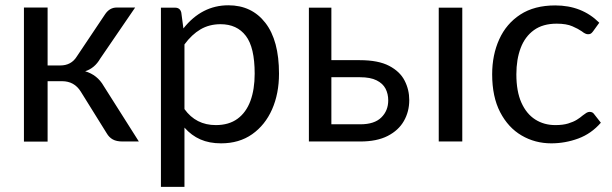

<svg xmlns="http://www.w3.org/2000/svg" viewBox="-20 -535 2316 726"><path d="M160 0.5H70.5V-506.5H160V-287.5H208Q249.5 -287.5 270.5 -321.5L378 -482Q395 -506.5 421 -506.5H491L359 -313.5Q338 -277 302 -265.5Q348 -252 372 -210L505 0H443.5Q420.5 0 406.5 -7.8Q392.5 -15.5 383.5 -31L285.5 -188.5Q261 -228 214.5 -228H160Z M677.5 171.5H588.5V-506H642Q661 -506 665.5 -487.5L673.5 -427.5Q743 -515 843.5 -515Q932 -515 983.5 -448.5Q1035 -382 1035 -256.5Q1035 -181 1008.8 -121.5Q982.5 -62 933.5 -27.5Q884.5 7 816 7Q771.5 7 737.8 -7.8Q704 -22.5 677.5 -52.5ZM796 -62Q845.5 -62 878 -85.8Q910.5 -109.5 926.8 -153.2Q943 -197 943 -256.5Q943 -356 909.5 -399.5Q876 -443.5 814 -443.5Q771.5 -443.5 738.2 -424Q705 -404.5 677.5 -367V-122.5Q721 -62 796 -62Z M1342.5 0H1148V-506H1233V-307.5H1340.5Q1410.5 -307.5 1451.5 -286Q1492.5 -264.5 1510 -230Q1527.5 -196 1527.5 -156.5Q1527.5 -113 1507.2 -77.5Q1487 -42 1446 -21Q1405 0 1342.5 0ZM1728 0H1639V-506H1728ZM1342.5 -65Q1396 -65 1422 -91Q1448 -116.5 1448 -155.5Q1448 -180 1437.8 -199.8Q1427.5 -219.5 1404 -231.2Q1380.5 -243 1341 -243H1233V-65Z M2064.5 7Q2003 7 1952.2 -22.8Q1901.5 -52.5 1871.2 -110.8Q1841 -169 1841 -254Q1841 -327.5 1867.8 -386.5Q1894.5 -445.5 1947.5 -480Q2000.5 -514.5 2079.5 -514.5Q2180.5 -514.5 2246 -449L2222.5 -416.5Q2218.5 -411 2214.5 -408.2Q2210.5 -405.5 2203.5 -405.5Q2193.5 -405.5 2180 -416.5Q2166.5 -426 2144.5 -435.5Q2122 -445.5 2085 -445.5Q2032.5 -445.5 1998.8 -421Q1965 -396.5 1948.8 -353.5Q1932.5 -310.5 1932.5 -254Q1932.5 -189.5 1951.5 -147Q1970.5 -104.5 2003.8 -83.2Q2037 -62 2080 -62Q2108.5 -62 2128.2 -68Q2148 -74 2161.2 -82.2Q2174.5 -90.5 2183.5 -98.5Q2191 -104.5 2197.2 -108.2Q2203.5 -112 2209.5 -112Q2221 -112 2226.5 -103.5L2252 -71Q2216 -29.5 2166.5 -11.2Q2117 7 2064.5 7Z"/></svg>

Font: Verano Sans
Style: Regular
Weight: 400
Designer: Lukasz Dziedzic with Adam Twardoch and Botio Nikoltchev
Foundry: tyPoland Lukasz Dziedzic
Version: Version 3.001;December 28, 2019;FontCreator 12.0.0.2547 64-b